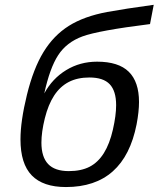

<svg xmlns="http://www.w3.org/2000/svg" viewBox="-20 -753 647 783"><path d="M453.6 -324.2Q453.6 -381.8 427.5 -409.4Q401.4 -437 344.7 -437Q295.9 -437 260.5 -418.7Q225.1 -400.4 200.9 -363.5Q176.8 -326.7 162.8 -270.5Q148.9 -214.4 148.9 -171.4Q148.9 -112.8 176.3 -84Q203.6 -55.2 260.7 -55.2Q311 -55.2 345.5 -73Q379.9 -90.8 403.6 -128.7Q427.2 -166.5 440.4 -224.4Q453.6 -282.2 453.6 -324.2ZM376 -501.5Q463.4 -501.5 505.1 -460.4Q546.9 -419.4 546.9 -336.9Q546.9 -297.9 537.1 -246.1Q486.8 9.8 249 9.8Q155.8 9.8 109.6 -37.6Q63.5 -85 63.5 -184.6Q63.5 -258.8 89.8 -366.2Q116.2 -473.6 157.5 -541Q198.7 -608.4 260.7 -647.5Q322.8 -686.5 417 -704.1Q489.3 -717.3 606.9 -733.4L591.8 -654.8Q380.9 -628.4 316.2 -604.5Q251.5 -580.6 217.3 -528.1Q183.1 -475.6 160.6 -372.1Q193.4 -432.6 249.8 -467Q306.2 -501.5 376 -501.5Z"/></svg>

Font: Cousine
Style: Italic
Weight: 400
Italic angle: -12°
Monospace: yes
Designer: Steve Matteson
Foundry: Monotype Imaging Inc.
Version: Version 1.21